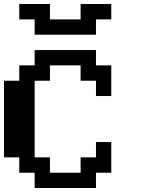

<svg xmlns="http://www.w3.org/2000/svg" viewBox="-20 -943 732 963"><path d="M153.8 0V-76.7H76.7V-153.8H0V-538.1H76.7V-615.2H153.8V-691.9H461.4V-615.2H538.1V-461.4H461.4V-538.1H384.3V-615.2H230.5V-538.1H153.8V-153.8H230.5V-76.7H384.3V-153.8H461.4V-230.5H538.1V-76.7H461.4V0ZM153.8 -769V-845.7H76.7V-922.9H230.5V-845.7H384.3V-922.9H538.1V-845.7H461.4V-769Z"/></svg>

Font: Good Old DOS
Style: Regular
Weight: 400
Designer: Vasily Draigo
Foundry: Vasily Draigo
Version: 1.0